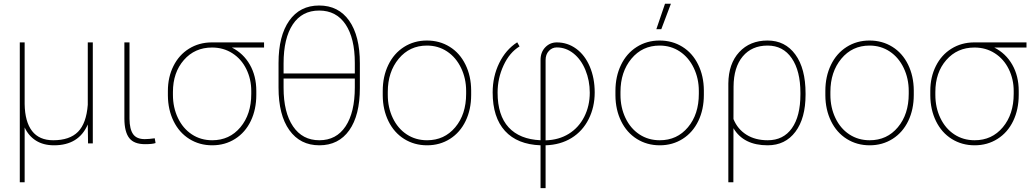

<svg xmlns="http://www.w3.org/2000/svg" viewBox="-20 -750 5388 1004"><path d="M108.9 -528.3V-205.6Q110.4 -113.3 147.7 -64.9Q185.1 -16.6 258.3 -16.6Q344.2 -16.6 387.9 -60.8Q431.6 -105 439 -202.1V-528.3H465.3V0H440.4L439 -99.1Q392.1 9.8 262.7 9.8Q207 9.8 168.2 -14.6Q129.4 -39.1 108.9 -83.5V203.1H83.5V-528.3Z M657.2 -528.3V-128.4Q657.7 -74.7 676 -48.6Q694.3 -22.5 736.8 -22.5Q758.3 -22.5 789.1 -26.9L793.5 -2Q777.3 3.9 738.3 3.9Q680.7 3.9 655.8 -28.1Q630.9 -60.1 630.4 -128.9V-528.3Z M1360.8 -501.5H1192.4Q1252.9 -470.7 1286.6 -411.6Q1320.3 -352.5 1320.3 -274.4V-254.4Q1320.3 -177.7 1291.5 -117.7Q1262.7 -57.6 1209.7 -23.9Q1156.7 9.8 1089.8 9.8Q1022.9 9.8 970 -23.4Q917 -56.6 887.7 -116.5Q858.4 -176.3 857.9 -251V-274.4Q857.9 -346.7 887 -404.8Q916 -462.9 968.3 -495.4Q1020.5 -527.8 1085.9 -528.3H1360.8ZM884.3 -253.9Q884.3 -188 910.4 -133.1Q936.5 -78.1 983.2 -47.4Q1029.8 -16.6 1089.8 -16.6Q1180.2 -16.6 1237.1 -84.5Q1293.9 -152.3 1293.9 -259.3V-274.4Q1293.9 -335.9 1268.1 -388.7Q1242.2 -441.4 1195.3 -471.4Q1148.4 -501.5 1088.9 -501.5Q998.5 -501.5 941.4 -436Q884.3 -370.6 884.3 -269Z M1861.8 -290Q1861.8 -147 1806.2 -68.6Q1750.5 9.8 1649.9 9.8Q1549.8 9.8 1493.2 -69.3Q1436.5 -148.4 1436.5 -292V-420.9Q1436.5 -562.5 1492.4 -641.8Q1548.3 -721.2 1648.9 -721.2Q1750 -721.2 1805.9 -641.8Q1861.8 -562.5 1861.8 -418.9ZM1462.9 -365.7H1835.4V-420.9Q1835.4 -550.3 1786.9 -622.6Q1738.3 -694.8 1648.9 -694.8Q1559.1 -694.8 1511 -622.3Q1462.9 -549.8 1462.9 -418.5ZM1835.4 -339.4H1462.9V-291Q1462.9 -162.1 1512.2 -89.4Q1561.5 -16.6 1649.9 -16.6Q1738.8 -16.6 1787.1 -89.4Q1835.4 -162.1 1835.4 -293.5Z M1981.4 -274.4Q1981.4 -350.1 2010.5 -410.4Q2039.6 -470.7 2092.5 -504.4Q2145.5 -538.1 2212.4 -538.1Q2278.8 -538.1 2331.5 -505.4Q2384.3 -472.7 2413.8 -412.6Q2443.4 -352.5 2443.8 -277.3V-253.9Q2443.8 -177.7 2415 -117.7Q2386.2 -57.6 2333.3 -23.9Q2280.3 9.8 2213.4 9.8Q2146.5 9.8 2093.5 -23.4Q2040.5 -56.6 2011.2 -116.5Q1981.9 -176.3 1981.4 -251ZM2007.8 -253.9Q2007.8 -188 2033.9 -133.1Q2060.1 -78.1 2106.7 -47.4Q2153.3 -16.6 2213.4 -16.6Q2303.7 -16.6 2360.6 -84.5Q2417.5 -152.3 2417.5 -259.3V-274.4Q2417.5 -339.4 2391.1 -394.5Q2364.7 -449.7 2318.1 -480.7Q2271.5 -511.7 2212.4 -511.7Q2122.1 -511.7 2064.9 -442.9Q2007.8 -374 2007.8 -269.5Z M2806.6 9.8Q2685.1 5.4 2620.6 -65.4Q2556.2 -136.2 2556.2 -266.6Q2556.2 -349.6 2590.3 -419.9Q2624.5 -490.2 2684.6 -528.8L2696.8 -507.3Q2644.5 -475.6 2613.3 -408.2Q2582 -340.8 2582 -265.6Q2582 -147 2639.6 -84.2Q2697.3 -21.5 2806.6 -16.6V-436.5Q2806.6 -477.1 2831.3 -502.7Q2856 -528.3 2891.6 -528.3Q2947.8 -528.3 2993.2 -495.1Q3038.6 -461.9 3064.2 -401.6Q3089.8 -341.3 3089.8 -266.6Q3089.8 -189.9 3058.1 -127Q3026.4 -64 2968.5 -28.3Q2910.6 7.3 2833 9.8V233.9H2806.6ZM2833 -16.1Q2902.3 -18.1 2954.3 -50.3Q3006.3 -82.5 3035.2 -139.4Q3064 -196.3 3064 -265.6Q3064 -328.6 3041.3 -383.8Q3018.6 -439 2979 -470.5Q2939.5 -502 2891.6 -502Q2867.2 -502 2850.1 -483.6Q2833 -465.3 2833 -435.5Z M3198.2 -274.4Q3198.2 -350.1 3227.3 -410.4Q3256.3 -470.7 3309.3 -504.4Q3362.3 -538.1 3429.2 -538.1Q3495.6 -538.1 3548.3 -505.4Q3601.1 -472.7 3630.6 -412.6Q3660.2 -352.5 3660.6 -277.3V-253.9Q3660.6 -177.7 3631.8 -117.7Q3603 -57.6 3550 -23.9Q3497.1 9.8 3430.2 9.8Q3363.3 9.8 3310.3 -23.4Q3257.3 -56.6 3228 -116.5Q3198.7 -176.3 3198.2 -251ZM3224.6 -253.9Q3224.6 -188 3250.7 -133.1Q3276.9 -78.1 3323.5 -47.4Q3370.1 -16.6 3430.2 -16.6Q3520.5 -16.6 3577.4 -84.5Q3634.3 -152.3 3634.3 -259.3V-274.4Q3634.3 -339.4 3607.9 -394.5Q3581.5 -449.7 3534.9 -480.7Q3488.3 -511.7 3429.2 -511.7Q3338.9 -511.7 3281.7 -442.9Q3224.6 -374 3224.6 -269.5ZM3457.5 -730.5H3488.3L3438 -597.2H3412.1Z M3993.7 -538.1Q4085.4 -538.1 4138.9 -465.1Q4192.4 -392.1 4192.4 -261.7V-254.4Q4192.4 -131.8 4139.4 -61Q4086.4 9.8 3994.1 9.8Q3868.2 9.8 3815.4 -79.6L3814.9 203.1H3788.6V-313.5Q3789.6 -417 3845.5 -477.5Q3901.4 -538.1 3993.7 -538.1ZM3815.4 -127.4Q3836.9 -74.7 3883.1 -45.7Q3929.2 -16.6 3994.6 -16.6Q4076.2 -16.6 4120.8 -79.3Q4165.5 -142.1 4165.5 -256.8V-264.6Q4165.5 -379.4 4120.1 -445.6Q4074.7 -511.7 3993.7 -511.7Q3911.6 -511.7 3864 -455.1Q3816.4 -398.4 3815.9 -296.9Z M4295.9 -274.4Q4295.9 -350.1 4325 -410.4Q4354 -470.7 4407 -504.4Q4460 -538.1 4526.9 -538.1Q4593.3 -538.1 4646 -505.4Q4698.7 -472.7 4728.3 -412.6Q4757.8 -352.5 4758.3 -277.3V-253.9Q4758.3 -177.7 4729.5 -117.7Q4700.7 -57.6 4647.7 -23.9Q4594.7 9.8 4527.8 9.8Q4460.9 9.8 4408 -23.4Q4355 -56.6 4325.7 -116.5Q4296.4 -176.3 4295.9 -251ZM4322.3 -253.9Q4322.3 -188 4348.4 -133.1Q4374.5 -78.1 4421.1 -47.4Q4467.8 -16.6 4527.8 -16.6Q4618.2 -16.6 4675 -84.5Q4731.9 -152.3 4731.9 -259.3V-274.4Q4731.9 -339.4 4705.6 -394.5Q4679.2 -449.7 4632.6 -480.7Q4585.9 -511.7 4526.9 -511.7Q4436.5 -511.7 4379.4 -442.9Q4322.3 -374 4322.3 -269.5Z M5347.7 -501.5H5179.2Q5239.7 -470.7 5273.4 -411.6Q5307.1 -352.5 5307.1 -274.4V-254.4Q5307.1 -177.7 5278.3 -117.7Q5249.5 -57.6 5196.5 -23.9Q5143.6 9.8 5076.7 9.8Q5009.8 9.8 4956.8 -23.4Q4903.8 -56.6 4874.5 -116.5Q4845.2 -176.3 4844.7 -251V-274.4Q4844.7 -346.7 4873.8 -404.8Q4902.8 -462.9 4955.1 -495.4Q5007.3 -527.8 5072.8 -528.3H5347.7ZM4871.1 -253.9Q4871.1 -188 4897.2 -133.1Q4923.3 -78.1 4970 -47.4Q5016.6 -16.6 5076.7 -16.6Q5167 -16.6 5223.9 -84.5Q5280.8 -152.3 5280.8 -259.3V-274.4Q5280.8 -335.9 5254.9 -388.7Q5229 -441.4 5182.1 -471.4Q5135.3 -501.5 5075.7 -501.5Q4985.4 -501.5 4928.2 -436Q4871.1 -370.6 4871.1 -269Z"/></svg>

Font: Roboto Thin
Style: Regular
Weight: 250
Designer: Google
Version: Version 2.134; 2016